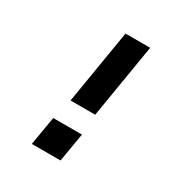

<svg xmlns="http://www.w3.org/2000/svg" viewBox="-171 -863 942 991"><g transform="rotate(30 300.0 -367.5)"><path d="M219 -294 292 -735H439L366 -294ZM158 0 187 -171H358L329 0Z"/></g></svg>

Font: Iosevka SS04 Heavy Extended
Style: Italic
Weight: 900
Width: 7
Italic angle: -9°
Monospace: yes
Designer: Belleve Invis
Foundry: Belleve Invis
Version: Version 19.0.0; ttfautohint (v1.8.4)